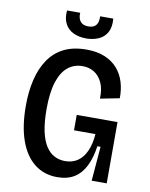

<svg xmlns="http://www.w3.org/2000/svg" viewBox="-94 -925 787 1006"><g transform="rotate(10 299.5 -421.5)"><path d="M280 13Q210 13 159 -27Q108 -67 81 -143Q54 -219 54 -328Q54 -403 69 -466Q84 -529 115.5 -575.5Q147 -622 196.5 -647Q246 -672 317 -672Q373 -672 414 -655Q455 -638 481.5 -608Q508 -578 520.5 -537.5Q533 -497 532 -451L430 -431Q432 -483 416 -516.5Q400 -550 373 -566.5Q346 -583 312 -583Q266 -583 233 -556Q200 -529 182 -473Q164 -417 164 -329Q164 -259 174.5 -210.5Q185 -162 204.5 -132.5Q224 -103 250 -90Q276 -77 306 -77Q345 -77 373 -96Q401 -115 418 -152.5Q435 -190 439 -244H325V-326H542V-227V0H462L477 -183H460Q451 -120 429 -76Q407 -32 370.5 -9.5Q334 13 280 13ZM180 -856H250Q248 -827 261.5 -810Q275 -793 304 -793Q333 -793 345.5 -809.5Q358 -826 356 -856H426Q430 -811 414.5 -783Q399 -755 369.5 -742Q340 -729 304 -729Q265 -729 235.5 -743Q206 -757 191 -785.5Q176 -814 180 -856Z"/></g></svg>

Font: Bricolage Grotesque SemiCondensed Medium
Style: Regular
Weight: 500
Width: 4
Designer: Mathieu Triay
Foundry: Atelier Triay
Version: Version 1.001;gftools[0.9.33.dev8+g029e19f]